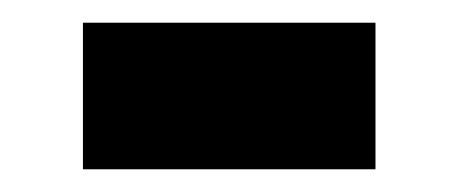

<svg xmlns="http://www.w3.org/2000/svg" viewBox="-20 -312 418 169"><path d="M53 -163V-292H310.5V-163Z"/></svg>

Font: League Spartan Thin
Style: Bold
Weight: 700
Version: Version 2.002